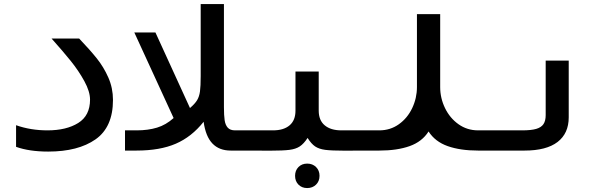

<svg xmlns="http://www.w3.org/2000/svg" viewBox="-20 -745 3040 950"><path d="M59.5 -18.5V-125.5Q131.5 -100 215 -100Q308.5 -100 367 -136.5Q425.5 -173 425.5 -252Q425.5 -292 397.5 -343.2Q369.5 -394.5 329.8 -443.8Q290 -493 235 -554.5H371.5Q425 -498.5 459 -456Q493 -413.5 516 -361.5Q539 -309.5 539 -250.5Q539 -116 452.8 -55.5Q366.5 5 218.5 5Q124.5 5 59.5 -18.5Z M598.5 -100H657Q712.5 -100 757 -113.5Q801.5 -127 839 -161L644.5 -584.5H749L920 -210.5Q944.5 -231.5 955.2 -249.2Q966 -267 969.5 -292.8Q973 -318.5 973 -369V-725H1088V-215Q1088 -174 1091.5 -150.2Q1095 -126.5 1107 -113.2Q1119 -100 1143 -100H1201.5V0H1121.5Q1064.5 0 1031 -35Q997.5 -70 987.5 -142.5Q928.5 -68 850 -34Q771.5 0 655.5 0H598.5Z M1440 125Q1440 98.5 1456.8 81.5Q1473.5 64.5 1500 64.5Q1526.5 64.5 1543.8 81.5Q1561 98.5 1561 125Q1561 151.5 1543.8 168.5Q1526.5 185.5 1500 185.5Q1473.5 185.5 1456.8 168.5Q1440 151.5 1440 125ZM1442 -197.5V-391H1557V-197.5Q1557 -149.5 1586.8 -124.8Q1616.5 -100 1669 -100H1801.5V0L1683.5 0.5Q1620.5 0.5 1589.5 -3.5Q1558.5 -7.5 1539.2 -20.5Q1520 -33.5 1502 -62.5Q1483 -33.5 1463.2 -20.5Q1443.5 -7.5 1412.2 -3.5Q1381 0.5 1318 0.5L1198.5 0V-100H1331Q1383.5 -100 1412.8 -124.8Q1442 -149.5 1442 -197.5Z M1797.5 -100H1857Q1911 -100 1953.5 -130.2Q1996 -160.5 2019.5 -210Q2043 -259.5 2043 -314V-675H2158V-314Q2158 -259.5 2182 -210Q2206 -160.5 2248.8 -130.2Q2291.5 -100 2345.5 -100H2402V0H2345.5Q2257.5 0 2195.2 -22Q2133 -44 2100.5 -94.5Q2068.5 -44 2006.8 -22Q1945 0 1857 0H1797.5Z M2400 -100H2564Q2608 -100 2633 -107.2Q2658 -114.5 2669 -130.8Q2680 -147 2680 -175.5V-445H2794V-164.5Q2794 -85 2738.8 -42.5Q2683.5 0 2575.5 0H2400Z"/></svg>

Font: JuliaMono
Style: Bold Italic
Weight: 700
Italic angle: -9°
Monospace: yes
Designer: cormullion
Foundry: corm
Version: Version 0.057; ttfautohint (v1.8.4)